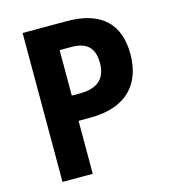

<svg xmlns="http://www.w3.org/2000/svg" viewBox="-107 -801 794 889"><g transform="rotate(-15 290.0 -357.0)"><path d="M295 -714H83V0H228V-254H283C470 -254 540 -359 540 -491C540 -631 464 -714 295 -714ZM285 -593C358 -593 393 -560 393 -487C393 -408 346 -375 268 -375H228V-593Z"/></g></svg>

Font: Noto Sans Sinhala UI SemiCondensed
Style: Bold
Weight: 700
Width: 4
Designer: Jelle Bosma - Monotype Design Team
Foundry: Monotype Imaging Inc.
Version: Version 2.006